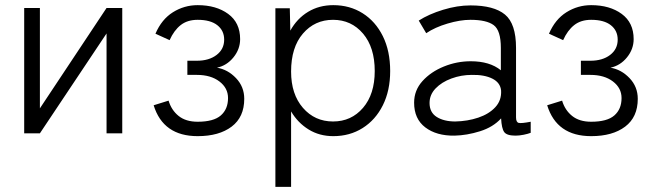

<svg xmlns="http://www.w3.org/2000/svg" viewBox="-20 -518 2545 746"><path d="M74 0V-487H135V-97L394 -487H455V0H394V-388L135 0Z M748 11Q614 11 577 -109L635 -127Q646 -90 674 -67.5Q702 -45 748 -45Q810 -45 838 -69.5Q866 -94 866 -137Q866 -176 832.5 -201.5Q799 -227 745 -227H708V-282H745Q792 -282 821.5 -304.5Q851 -327 851 -364Q851 -399 824.5 -420Q798 -441 748 -441Q708 -441 682 -420.5Q656 -400 639 -362L584 -387Q608 -443 652 -470.5Q696 -498 748 -498Q820 -498 866.5 -464Q913 -430 913 -366Q913 -327 887 -295Q861 -263 823 -255Q865 -248 897 -214.5Q929 -181 929 -134Q929 -63 880 -26Q831 11 748 11Z M1050 208V-486H1106L1108 -399Q1134 -446 1177 -472Q1220 -498 1275 -498Q1339 -498 1389 -466.5Q1439 -435 1467.5 -377.5Q1496 -320 1496 -242Q1496 -166 1467.5 -109Q1439 -52 1389 -20.5Q1339 11 1275 11Q1221 11 1179 -15Q1137 -41 1111 -85V208ZM1274 -46Q1345 -46 1390.5 -99Q1436 -152 1436 -242Q1436 -334 1390.5 -387.5Q1345 -441 1274 -441Q1203 -441 1157 -387.5Q1111 -334 1111 -240Q1111 -152 1157 -99Q1203 -46 1274 -46Z M1746 9Q1676 10 1632.5 -23Q1589 -56 1589 -119Q1589 -167 1621.5 -203Q1654 -239 1704.5 -259.5Q1755 -280 1809 -280Q1883 -280 1926 -245V-332Q1926 -400 1898 -420.5Q1870 -441 1808 -441Q1768 -441 1719 -426.5Q1670 -412 1636 -389L1607 -438Q1646 -463 1701.5 -480Q1757 -497 1808 -497Q1899 -497 1942 -461.5Q1985 -426 1985 -332V-62Q1985 -43 1995.5 -40.5Q2006 -38 2042 -45V-2Q2032 2 2015 5.5Q1998 9 1983 9Q1949 9 1939 -5Q1929 -19 1927 -58Q1896 -24 1845 -8Q1794 8 1746 9ZM1749 -46Q1797 -47 1838.5 -61Q1880 -75 1904.5 -101.5Q1929 -128 1927 -166Q1924 -197 1893 -212.5Q1862 -228 1813 -227Q1772 -227 1734 -213Q1696 -199 1672.5 -174.5Q1649 -150 1649 -118Q1649 -81 1677 -63.5Q1705 -46 1749 -46Z M2277 11Q2143 11 2106 -109L2164 -127Q2175 -90 2203 -67.5Q2231 -45 2277 -45Q2339 -45 2367 -69.5Q2395 -94 2395 -137Q2395 -176 2361.5 -201.5Q2328 -227 2274 -227H2237V-282H2274Q2321 -282 2350.5 -304.5Q2380 -327 2380 -364Q2380 -399 2353.5 -420Q2327 -441 2277 -441Q2237 -441 2211 -420.5Q2185 -400 2168 -362L2113 -387Q2137 -443 2181 -470.5Q2225 -498 2277 -498Q2349 -498 2395.5 -464Q2442 -430 2442 -366Q2442 -327 2416 -295Q2390 -263 2352 -255Q2394 -248 2426 -214.5Q2458 -181 2458 -134Q2458 -63 2409 -26Q2360 11 2277 11Z"/></svg>

Font: Zen Kaku Gothic Antique
Style: Regular
Weight: 400
Designer: Yoshimichi Ohira
Foundry: Positype
Version: Version 1.001